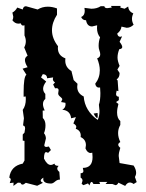

<svg xmlns="http://www.w3.org/2000/svg" viewBox="-20 -609 484 635"><path d="M394 5.9 371.6 -4.9Q367.7 3.4 361.8 3.4L351.6 -0.5H329.1L335 -7.3H308.6L311 -0.5H289.1Q286.1 -7.3 282.7 -7.3Q279.3 -7.3 275.9 4.4L271 -2.4L255.9 3.4L250 -1L252.9 -11.2Q252.9 -18.1 246.6 -21.5V-36.1Q255.9 -36.1 255.9 -43.5L253.9 -53.7Q286.1 -53.7 286.1 -89.4L285.2 -104L279.8 -103Q269 -103 262.7 -118.2L264.2 -128.9Q264.2 -147.5 246.6 -155.8L247.1 -160.2Q247.1 -177.2 230.5 -183.1L232.4 -189Q232.4 -195.3 222.7 -200.7L231 -221.7L215.3 -217.8Q212.4 -243.7 186 -246.1Q196.8 -252 196.8 -264.2L196.3 -269L182.1 -271.5L186 -280.3Q186 -283.7 179.2 -289.1Q172.4 -294.4 172.4 -299.8L173.8 -310.5Q173.8 -317.4 166.5 -317.4L162.1 -316.9L155.8 -329.6L162.1 -336.4Q154.8 -340.8 154.8 -347.7L155.8 -353L135.7 -350.1Q135.7 -362.8 121.6 -363.8L115.7 -353L132.8 -339.4Q122.6 -326.2 122.6 -315.4Q122.6 -306.2 129.9 -298.3V-281.7Q122.1 -275.4 122.1 -264.6Q122.1 -255.9 127.9 -243.7L121.1 -243.2L121.6 -218.8Q130.4 -210.4 130.4 -194.8Q130.4 -180.2 125.5 -168.5Q131.8 -160.6 131.8 -150.9L126.5 -128.9Q126.5 -123 133.8 -123L141.6 -124.5L148.4 -112.8L139.2 -103.5L132.8 -106Q125.5 -106 125.5 -84.5Q135.7 -63.5 147.9 -63.5Q153.3 -63.5 160.2 -67.9Q160.6 -60.5 173.8 -60.5Q169.4 -56.2 169.4 -51.3Q169.4 -45.9 176.3 -40.5L178.2 -15.1Q169.4 -15.1 162.1 -8.5Q154.8 -2 148.9 -2Q123 -2 123 -17.1L123.5 -21.5Q114.7 -16.1 114.7 -11.7Q114.7 -7.8 122.1 -4.4L103 5.4L65.4 -4.4Q58.6 1.5 54.7 1.5Q49.8 1.5 47.9 -4.4L39.1 -4.9L24.4 5.9L24.9 -4.9L12.2 -3.4L15.6 -14.2Q15.6 -19.5 10.7 -21.5Q15.6 -60.1 55.2 -67.9L61 -78.1V-143.1L55.2 -144V-164.1L61 -170.4L63 -183.6Q63 -193.8 56.2 -193.8L59.1 -217.8L55.2 -245.6Q65.4 -259.3 65.4 -281.2L64.9 -290L58.1 -289.1V-303.7Q58.1 -355.5 67.4 -361.8L54.7 -381.8L71.3 -386.7Q62.5 -400.4 62.5 -410.6Q62.5 -419.4 71.3 -424.8L60.1 -452.1Q65.4 -461.9 65.4 -472.7Q65.4 -481.9 61 -491.7V-525.4L56.6 -524.4Q50.8 -524.4 48.8 -531.7L41 -530.8Q29.3 -530.8 21 -542Q23.9 -546.9 23.9 -553.7L21 -567.4Q30.8 -572.8 37.1 -584L55.2 -577.6Q57.1 -588.4 65.9 -588.4L104.5 -577.6Q119.6 -586.9 138.2 -586.9Q152.8 -586.9 168.5 -581.1V-560.1Q151.9 -534.7 151.9 -508.8Q151.9 -481.9 171.9 -456.1L171.4 -450.2Q171.4 -425.3 196.3 -416L195.8 -408.7Q195.8 -386.2 216.3 -374L223.6 -344.2L236.3 -332L235.4 -321.8Q235.4 -300.3 256.8 -290Q260.3 -242.7 303.2 -212.4Q309.1 -225.6 309.1 -242.2L307.1 -262.7Q312 -276.9 312 -301.3L311 -319.8L307.1 -319.3Q297.4 -319.3 294.9 -332Q310.1 -351.6 310.1 -376.5Q310.1 -394.5 301.3 -416Q311.5 -419.4 311.5 -429.2Q311.5 -435.1 308.8 -441.9Q306.2 -448.7 306.2 -457Q306.2 -472.7 311 -485.4Q300.8 -497.6 300.8 -516.6L301.3 -525.4L284.7 -521.5Q268.1 -521.5 264.6 -542Q252.9 -542 248.5 -552.7Q260.3 -557.6 260.3 -573.2L259.3 -583L282.2 -580.1Q300.3 -580.1 313 -588.4H325.2Q325.7 -582 335 -582L349.6 -584L347.2 -589.4H378.9L377.9 -584L392.1 -580.1L403.8 -587.4Q405.3 -571.3 420.9 -564.5Q416.5 -555.7 416.5 -546.9Q416.5 -537.1 421.9 -527.3Q411.6 -517.1 398.9 -517.1L381.8 -521Q380.4 -507.8 367.7 -498Q369.6 -487.3 377.9 -487.3L383.8 -488.8L375.5 -470.7Q384.3 -459.5 384.3 -453.6Q384.3 -447.3 374.5 -446.3Q368.7 -432.1 368.7 -418.5Q368.7 -407.7 375.5 -391.1L368.2 -378.9L375.5 -367.7Q375.5 -352.1 365.7 -346.7L369.1 -342.8L371.6 -307.6L365.7 -309.1L363.8 -298.3Q363.8 -289.6 373 -289.1V-277.8L363.8 -271.5L371.6 -265.1Q367.2 -249 367.2 -236.8Q367.2 -217.8 377.9 -208.5V-195.8Q370.6 -183.1 370.6 -168.9Q370.6 -154.3 377.9 -139.2Q371.1 -135.3 371.1 -130.4Q371.1 -125.5 377.9 -120.1Q372.6 -104 372.6 -93.3L375.5 -69.8L421.9 -61.5Q430.2 -48.8 430.2 -37.6Q430.2 -30.3 426.3 -23.4L432.1 -6.8L421.9 -0.5Q415.5 -5.4 409.2 -5.4Q400.9 -5.4 394 5.9ZM301.3 -218.8Q297.4 -218.8 289.6 -233.4L302.7 -235.4L303.2 -225.6Q303.2 -218.8 301.3 -218.8Z"/></svg>

Font: Truetypewriter PolyglOTT
Style: Regular
Weight: 400
Designer: Sergey Beatoff a.k.a. Sam_T
Version: Version 3.76